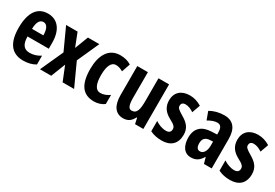

<svg xmlns="http://www.w3.org/2000/svg" viewBox="31 -1294 2928 2041"><g transform="rotate(30 1495.0 -273.5)"><path d="M234 -556C103 -556 36 -454 36 -270C36 -97 99 10 250 10C307 10 356 -2 400 -28V-136C353 -107 314 -96 268 -96C198 -96 165 -140 164 -236H425V-309C425 -460 357 -556 234 -556ZM237 -454C280 -454 304 -407 304 -330H165C167 -418 194 -454 237 -454Z M580 -280 453 0H591L660 -176L731 0H872L745 -278L866 -547H726L663 -383L599 -547H458Z M1119 10C1164 10 1209 -3 1244 -31V-142C1208 -116 1170 -102 1133 -102C1076 -102 1046 -158 1046 -271C1046 -384 1077 -444 1131 -444C1160 -444 1189 -435 1219 -417L1255 -521C1217 -545 1175 -557 1121 -557C978 -557 914 -437 914 -271C914 -80 982 10 1119 10Z M1722 -547H1592V-269C1592 -165 1579 -106 1514 -106C1477 -106 1462 -147 1462 -229V-547H1332V-190C1332 -65 1380 10 1477 10C1533 10 1573 -17 1598 -70H1605L1620 0H1722Z M2125 -160C2125 -244 2079 -289 2012 -328C1944 -369 1932 -380 1932 -408C1932 -435 1949 -451 1981 -451C2017 -451 2052 -435 2083 -414L2119 -514C2073 -542 2027 -557 1974 -557C1870 -557 1806 -498 1806 -402C1806 -323 1845 -272 1913 -235C1983 -199 1995 -180 1995 -153C1995 -120 1975 -103 1938 -103C1891 -103 1842 -123 1807 -147V-21C1849 0 1897 10 1950 10C2060 10 2125 -49 2125 -160Z M2398 -557C2332 -557 2272 -541 2223 -511L2259 -414C2303 -440 2340 -452 2371 -452C2413 -452 2431 -423 2431 -363V-341L2363 -338C2246 -333 2181 -275 2181 -161C2181 -73 2217 10 2308 10C2372 10 2409 -17 2442 -73H2445L2466 0H2561V-362C2561 -491 2504 -557 2398 -557ZM2394 -252 2431 -254V-204C2431 -137 2402 -94 2361 -94C2329 -94 2312 -118 2312 -167C2312 -221 2339 -249 2394 -252Z M2963 -160C2963 -244 2917 -289 2850 -328C2782 -369 2770 -380 2770 -408C2770 -435 2787 -451 2819 -451C2855 -451 2890 -435 2921 -414L2957 -514C2911 -542 2865 -557 2812 -557C2708 -557 2644 -498 2644 -402C2644 -323 2683 -272 2751 -235C2821 -199 2833 -180 2833 -153C2833 -120 2813 -103 2776 -103C2729 -103 2680 -123 2645 -147V-21C2687 0 2735 10 2788 10C2898 10 2963 -49 2963 -160Z"/></g></svg>

Font: Noto Sans Armenian ExtraCondensed
Style: Regular
Weight: 400
Width: 2
Designer: Monotype Design Team
Foundry: Monotype Imaging Inc.
Version: Version 2.008